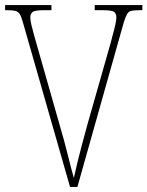

<svg xmlns="http://www.w3.org/2000/svg" viewBox="-20 -734 579 754"><path d="M70 -646Q64 -668 58 -678Q52 -688 41 -691Q30 -694 8 -694H0V-714H182V-694H154Q117 -694 108 -687Q99 -680 99 -666Q99 -655 103.5 -635.5Q108 -616 113.5 -597Q119 -578 122 -567L214 -244Q234 -176 245.5 -128.5Q257 -81 270 -35Q277 -68 284.5 -98Q292 -128 301 -162.5Q310 -197 323 -244L415 -567Q417 -577 422.5 -596Q428 -615 432.5 -635Q437 -655 437 -666Q437 -680 428.5 -687Q420 -694 382 -694H352V-714H539V-694H530Q507 -694 496 -691.5Q485 -689 479 -678.5Q473 -668 466 -646L284 0H255Z"/></svg>

Font: Noto Serif Sinhala Condensed Thin
Style: Regular
Weight: 100
Width: 3
Designer: Jelle Bosma - Monotype Design Team
Foundry: Monotype Imaging Inc.
Version: Version 2.007; ttfautohint (v1.8.4.7-5d5b)